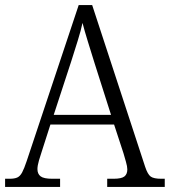

<svg xmlns="http://www.w3.org/2000/svg" viewBox="-21 -734 667 754"><path d="M-1 0V-32H17Q36 -32 47 -37Q58 -42 66 -57Q74 -72 84 -102L288 -714H341L549 -79Q559 -49 571 -40.5Q583 -32 612 -32H626V0H400V-32H425Q456 -32 467.5 -41Q479 -50 479 -69Q479 -80 473.5 -99Q468 -118 464 -132L427 -245H177L143 -139Q138 -125 132 -104Q126 -83 126 -70Q126 -51 138.5 -41.5Q151 -32 184 -32H215V0ZM190 -283H415L351 -484Q337 -529 324 -571Q311 -613 303 -644Q297 -615 284.5 -575Q272 -535 259 -494Z"/></svg>

Font: Noto Serif Tamil SemiCondensed Light
Style: Italic
Weight: 300
Width: 4
Italic angle: -12°
Designer: Indian Type Foundry, Tom Grace, and the Monotype Design Team
Foundry: Monotype Imaging Inc.
Version: Version 2.003; ttfautohint (v1.8.4.7-5d5b)